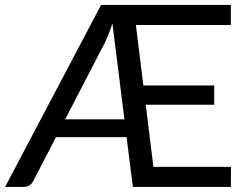

<svg xmlns="http://www.w3.org/2000/svg" viewBox="-23 -736 974 756"><path d="M467 -266 419.5 -644Q413 -623 406 -605.5Q399 -588 392 -572L233.5 -266ZM886.5 -79 886 0H500L475.5 -196H197.5L107.5 -22.5Q102.5 -12.5 93 -6.2Q83.5 0 70.5 0H-3L375 -716.5H886V-637.5H512L541.5 -399.5H820.5V-323.5H551L581 -79Z"/></svg>

Font: Lato-Regular
Style: Regular
Weight: 400
Designer: Lukasz Dziedzic with Adam Twardoch and Botio Nikoltchev
Foundry: tyPoland Lukasz Dziedzic
Version: Version 2.015; 2015-08-06; http://www.latofonts.com/